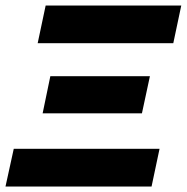

<svg xmlns="http://www.w3.org/2000/svg" viewBox="-24 -678 679 698"><path d="M-4 0 26 -137H556L527 0ZM131 -266 159 -401H521L492 -266ZM113 -521 142 -658H635L606 -521Z"/></svg>

Font: Ysabeau Black
Style: Italic
Weight: 900
Italic angle: -12°
Version: Version 2.000;gftools[0.9.27.dev2+g8671c4b]